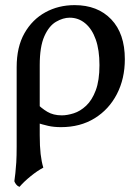

<svg xmlns="http://www.w3.org/2000/svg" viewBox="-20 -487 547 749"><path d="M271 -467Q361 -467 414 -411.5Q467 -356 467 -256Q467 -180 436 -120Q405 -60 349 -25.5Q293 9 218 9Q190 9 168 4Q146 -1 121 -9V-86Q141 -65 164.5 -51Q188 -37 221 -37Q242 -37 267.5 -45Q293 -53 316 -74.5Q339 -96 353.5 -134.5Q368 -173 368 -233Q368 -292 353.5 -333Q339 -374 312.5 -396Q286 -418 252 -418Q226 -418 198.5 -402Q171 -386 153 -345.5Q135 -305 135 -233V40Q135 84 138.5 114Q142 144 149 167Q126 179 99.5 200.5Q73 222 56 242Q48 239 43 232.5Q38 226 36 220Q38 205 40 188Q42 171 43.5 146.5Q45 122 45 85V-225Q45 -304 75.5 -357.5Q106 -411 157 -439Q208 -467 271 -467Z"/></svg>

Font: Vollkorn
Style: Regular
Weight: 400
Designer: Friedrich Althausen
Foundry: Friedrich Althausen
Version: Version 4.104